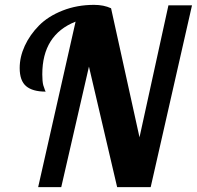

<svg xmlns="http://www.w3.org/2000/svg" viewBox="-20 -770 810 790"><path d="M61 -490Q61 -536 82 -581.5Q103 -627 140.5 -665Q178 -703 237.5 -726.5Q297 -750 367 -750Q407 -750 437 -736L554 -205L673 -748H770L600 0H462L346 -496L232 0H137L291 -681Q154 -627 154 -464Q154 -450 155 -438.5Q156 -427 158 -419.5Q160 -412 162 -408L165 -399Q167 -394 168 -393Q114 -393 87.5 -415.5Q61 -438 61 -490Z"/></svg>

Font: Lobster Two
Style: Bold Italic
Weight: 700
Designer: Pablo Impallari
Foundry: Pablo Impallari. www.impallari.com
Version: Version 1.006